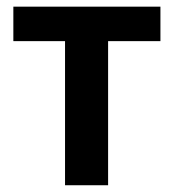

<svg xmlns="http://www.w3.org/2000/svg" viewBox="-20 -548 516 568"><path d="M299.8 -528.3V0H172.4V-528.3ZM454.6 -528.3V-426.3H19.5V-528.3Z"/></svg>

Font: Roboto SemiCondensed SemiBold
Style: Regular
Weight: 600
Width: 4
Designer: Christian Robertson
Foundry: Google
Version: Version 3.009; 2024